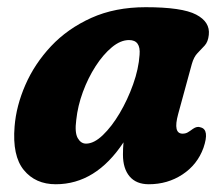

<svg xmlns="http://www.w3.org/2000/svg" viewBox="-20 -488 606 520"><path d="M462.5 -179Q448 -126 474.5 -126Q482.5 -126 488.5 -129.5Q494.5 -133 502.5 -139Q514 -147 523.5 -143Q548 -137 531 -87.5Q514.5 -42 474.2 -15.5Q434 11 383 11Q349 11 331 -10.2Q313 -31.5 313 -69.5Q313 -86.5 314.5 -102.5Q239.5 11 131 11Q76 11 44.5 -27.5Q13 -66 19.5 -145.5Q24 -201.5 48.8 -258.2Q73.5 -315 118.2 -362.8Q163 -410.5 227.2 -439.5Q291.5 -468.5 374.5 -468.5Q473 -468.5 511.2 -448.5Q549.5 -428.5 545.5 -393.5Q543.5 -374.5 534.2 -364.5Q525 -354.5 515 -344.2Q505 -334 499.5 -314.5ZM186.5 -163Q182 -129 190.5 -114Q199 -99 213 -99Q234.5 -99 258.5 -122Q282.5 -145 304 -181.2Q325.5 -217.5 340.5 -259.5Q355.5 -301.5 358 -339.5Q361.5 -379.5 329.5 -379.5Q306.5 -379.5 283 -360Q259.5 -340.5 239 -308.8Q218.5 -277 204.5 -239Q190.5 -201 186.5 -163Z"/></svg>

Font: Fraunces 72pt S100
Style: Bold Italic
Weight: 700
Italic angle: -16°
Version: Version 1.000; ttfautohint (v1.8.3)